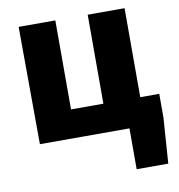

<svg xmlns="http://www.w3.org/2000/svg" viewBox="-90 -656 935 1005"><g transform="rotate(-10 377.0 -153.5)"><path d="M79 50H555V267H723L740 27V-101H639V-574H443V-101H271V-574H76Z"/></g></svg>

Font: GenEiGothic-pro-Heavy
Style: Bold
Weight: 900
Designer: Ryoko NISHIZUKA (kana & ideographs); Paul D. Hunt (Latin, Greek & Cyrillic); Wenlong ZHANG (bopomofo); Sandoll Communica
Foundry: Adobe Systems Incorporated; o_tamon
Version: Version 1.000.140830